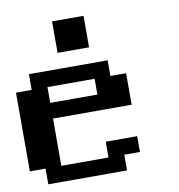

<svg xmlns="http://www.w3.org/2000/svg" viewBox="-85 -846 861 924"><g transform="rotate(-10 346.0 -384.5)"><path d="M384.3 -384.3V-461.4H153.8V-384.3ZM76.7 0V-76.7H0V-461.4H76.7V-538.1H461.4V-461.4H538.1V-307.6H153.8V-76.7H384.3V-153.8H538.1V-76.7H461.4V0ZM230.5 -615.2V-769H384.3V-615.2Z"/></g></svg>

Font: Good Old DOS
Style: Regular
Weight: 400
Designer: Vasily Draigo
Foundry: Vasily Draigo
Version: 1.0